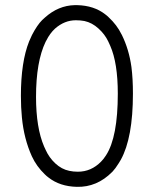

<svg xmlns="http://www.w3.org/2000/svg" viewBox="-20 -724 596 744"><path d="M495.1 -361.3Q495.1 -189.9 448.2 -105Q444.3 -97.7 439.9 -91.3Q426.8 -70.3 417 -60.1L414.6 -57.6Q355.5 2 277.8 0Q211.9 -1.5 168 -36.1Q160.6 -41.5 153.8 -48.3Q121.6 -79.1 103.5 -118.2Q72.8 -186 64.9 -268.6Q61 -307.1 61 -352.5Q61 -483.9 92.8 -563.5Q98.1 -576.7 104 -588.4Q124 -627 143.6 -646.5Q148.4 -651.4 154.3 -656.2Q206.1 -702.6 269.5 -704.1H278.8Q344.2 -702.6 387.7 -668.5Q394.5 -663.6 400.9 -657.2Q433.1 -627.4 450.7 -591.3Q451.7 -590.3 452.1 -588.9Q480 -532.2 489.3 -464.4Q495.1 -418.9 495.1 -361.3ZM399.4 -563.5Q386.2 -591.3 361.8 -613.3Q336.9 -636.2 307.1 -642.6Q292 -645.5 273.9 -645.5Q230 -645.5 193.4 -613.3Q173.3 -594.7 159.7 -567.4Q158.2 -564.9 156.7 -562Q119.6 -484.9 119.6 -348.6Q119.6 -229 150.9 -156.2Q153.3 -151.4 157.2 -142.6Q170.4 -113.3 193.8 -91.3Q218.8 -67.9 248.5 -62Q263.7 -58.6 281.7 -58.6Q333.5 -58.6 371.6 -97.7Q380.9 -106.9 388.7 -119.1Q390.1 -121.1 391.1 -122.6Q436.5 -192.9 436.5 -361.3Q436.5 -480 407.2 -546.4Q404.3 -553.2 399.4 -563.5Z"/></svg>

Font: Masterpiece Uni Round
Style: Regular
Weight: 400
Designer: Co Toe
Foundry: Masterpiece
Version: Version 0.1